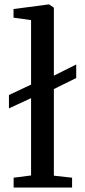

<svg xmlns="http://www.w3.org/2000/svg" viewBox="-20 -839 380 859"><path d="M119 -54V-400L20 -354V-414L119 -460.5V-749L40.5 -760V-798.5L196 -819H200.5L221 -804.5V-500.5L321 -550.5V-490L221 -440.5V-53L302.5 -44V0H41V-44Z"/></svg>

Font: Merriweather Text
Style: Regular
Weight: 400
Designer: Eben Sorkin
Foundry: Eben Sorkin
Version: Version 2.100; ttfautohint (v1.7.19-72a1) -l 8 -r 50 -G 200 